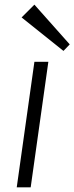

<svg xmlns="http://www.w3.org/2000/svg" viewBox="-20 -806 320 826"><path d="M188 -540 112 0H52L128 -540ZM280 -615 253 -587 73 -731 128 -786Z"/></svg>

Font: Pathway Extreme 8pt Thin
Style: Italic
Weight: 100
Italic angle: -8°
Designer: Eduardo Rodriguez Tunni
Foundry: Eduardo Rodriguez Tunni
Version: Version 1.000